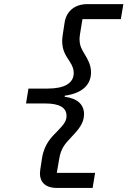

<svg xmlns="http://www.w3.org/2000/svg" viewBox="-20 -780 640 938"><path d="M257.8 138.1H432.5L444.6 64.6H257.5L269.2 -3.6C277.7 -57.2 300.1 -79.5 325.6 -106.9C360.1 -143.8 390.6 -175.4 390.6 -221.9C390.6 -269.2 358.3 -299.7 295.8 -307.2L296.5 -312.5C382.5 -324.2 424.7 -366.5 424.7 -426.5C424.7 -462.4 408.7 -490.4 393.8 -514.9C379.6 -538.4 368.6 -556.1 368.6 -589.5C368.6 -599.1 370 -611.5 382.8 -686.4H570.3L582.7 -759.9H407C342 -759.9 303.6 -721.9 295.8 -670.5C286.9 -615.8 283.7 -592.3 283.7 -580.3C283.7 -532 302.9 -506.7 320 -480.1C334.2 -458.5 340.2 -441.8 340.2 -423.7C340.2 -373.6 295.1 -347.3 213.4 -347.3H119L107.2 -274.5H201.3C269.5 -274.5 305 -254.6 305 -214.1C305 -193.5 297.2 -176.5 263.1 -142C234.4 -112.6 197.4 -79.9 185.7 -9.6C176.1 49.7 175.1 59.7 175.1 67.5C175.1 108 199.9 138.1 257.8 138.1Z"/></svg>

Font: Margiela Mono Italic Medium It
Style: Regular
Weight: 500
Designer: Mike Abbink, Paul van der Laan, Pieter van Rosmalen
Foundry: Bold Monday
Version: Version 2.003 2021